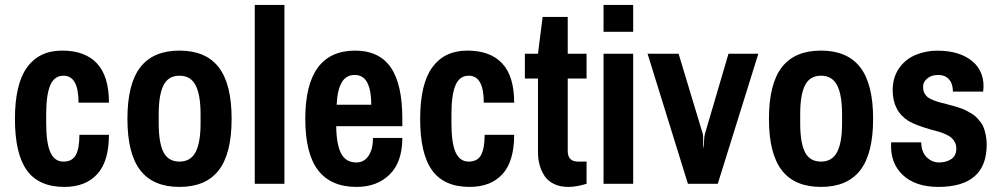

<svg xmlns="http://www.w3.org/2000/svg" viewBox="-20 -738 4017 771"><path d="M417.5 -325.8H295.4Q295.4 -434 235 -434Q198.1 -434 181.8 -395.7Q165.5 -357.5 165.5 -279.3V-242.8Q165.5 -164.2 182.2 -126.6Q199 -89.1 234.6 -89.1Q270.2 -89.1 284.5 -115.6Q298.9 -142.1 298.9 -196.8H417.5Q417.5 -90.4 370.5 -38.9Q323.6 12.6 238.5 12.6Q136.4 12.6 88.2 -53.6Q40 -119.9 40 -260.2Q40 -400.5 88.6 -467.6Q137.3 -534.8 229.4 -534.8Q321.5 -534.8 369.5 -483.3Q417.5 -431.8 417.5 -325.8Z M543.4 -467.9Q595.1 -534.8 700.7 -534.8Q806.3 -534.8 858.2 -467.9Q910.1 -401 910.1 -260.9Q910.1 -120.8 858.2 -54.1Q806.3 12.6 700.7 12.6Q595.1 12.6 543.4 -54.1Q491.7 -120.8 491.7 -260.9Q491.7 -401 543.4 -467.9ZM617.3 -279.3V-242.8Q617.3 -164.6 636.6 -126.8Q656 -89.1 700.7 -89.1Q745.4 -89.1 765.4 -127.1Q785.4 -165.1 785.4 -242.8V-279.3Q785.4 -357.5 765.4 -395.7Q745.4 -434 700.7 -434Q656 -434 636.6 -395.7Q617.3 -357.5 617.3 -279.3Z M1003 -718.1H1122.1V0H1003Z M1406.6 -534.8Q1501.7 -534.8 1548.7 -467.9Q1595.6 -401 1595.6 -260.6V-231.1H1330.1Q1331 -158.1 1349.7 -121.9Q1368.4 -85.6 1411.4 -85.6Q1441.8 -85.6 1459.8 -112.1Q1477.8 -138.6 1477.8 -184.2H1595.6Q1595.6 -87.7 1545 -37.6Q1494.4 12.6 1411.4 12.6Q1308.9 12.6 1257.4 -54.3Q1205.9 -121.2 1205.9 -260.6Q1205.9 -534.8 1406.6 -534.8ZM1331.9 -317.5H1470.9Q1470.9 -375.3 1454.8 -406.2Q1438.7 -437 1404.2 -437Q1369.7 -437 1352.1 -406.8Q1334.5 -376.6 1331.9 -317.5Z M2044.7 -325.8H1922.7Q1922.7 -434 1862.3 -434Q1825.4 -434 1809.1 -395.7Q1792.8 -357.5 1792.8 -279.3V-242.8Q1792.8 -164.2 1809.5 -126.6Q1826.2 -89.1 1861.9 -89.1Q1897.5 -89.1 1911.8 -115.6Q1926.2 -142.1 1926.2 -196.8H2044.7Q2044.7 -90.4 1997.8 -38.9Q1950.9 12.6 1865.8 12.6Q1763.7 12.6 1715.5 -53.6Q1667.2 -119.9 1667.2 -260.2Q1667.2 -400.5 1715.9 -467.6Q1764.6 -534.8 1856.6 -534.8Q1948.7 -534.8 1996.7 -483.3Q2044.7 -431.8 2044.7 -325.8Z M2335.4 -422.7H2259.8V-131.6Q2259.8 -89.1 2301.5 -89.1H2335.4V0Q2294.5 12.6 2261.9 12.6Q2229.4 12.6 2204.6 0.7Q2179.8 -11.3 2166.4 -31.9Q2152.9 -52.6 2146.6 -76.5Q2140.3 -100.3 2140.3 -128.1V-422.7H2087.7V-522.2H2140.3L2159 -669.9H2259.8V-522.2H2335.4Z M2403.6 -718.1H2522.6V-610.3H2403.6ZM2403.6 -522.2H2522.6V0H2403.6Z M2742.4 0 2580.4 -522.2H2705L2802.3 -199.8Q2804.1 -191.1 2803.6 -170.7Q2803.2 -150.3 2805.4 -141.6Q2806.7 -149.4 2807.1 -169.6Q2807.6 -189.8 2810.6 -199.8L2905.3 -522.2H3025.2L2862.3 0Z M3119.5 -467.9Q3171.2 -534.8 3276.7 -534.8Q3382.3 -534.8 3434.2 -467.9Q3486.1 -401 3486.1 -260.9Q3486.1 -120.8 3434.2 -54.1Q3382.3 12.6 3276.7 12.6Q3171.2 12.6 3119.5 -54.1Q3067.8 -120.8 3067.8 -260.9Q3067.8 -401 3119.5 -467.9ZM3193.3 -279.3V-242.8Q3193.3 -164.6 3212.6 -126.8Q3232 -89.1 3276.7 -89.1Q3321.5 -89.1 3341.4 -127.1Q3361.4 -165.1 3361.4 -242.8V-279.3Q3361.4 -357.5 3341.4 -395.7Q3321.5 -434 3276.7 -434Q3232 -434 3212.6 -395.7Q3193.3 -357.5 3193.3 -279.3Z M3942.2 -157.3Q3942.2 12.6 3747.2 12.6Q3654.6 12.2 3604 -36.5Q3553.4 -85.1 3558.6 -166.4H3679.4Q3679.8 -127.7 3701.3 -106.6Q3722.8 -85.6 3751.1 -85.6Q3779.3 -85.6 3799.7 -99Q3820.2 -112.5 3820.2 -141.6Q3820.2 -155.5 3814.5 -166.4Q3808.9 -177.2 3801 -184.4Q3793.2 -191.6 3778.7 -198.1Q3764.1 -204.6 3752.4 -208.5L3716.8 -218.1Q3655.5 -235.9 3628.6 -252Q3565.2 -291.1 3564.7 -375.3Q3564.7 -427 3590.1 -463.7Q3615.6 -500.4 3657 -517.6Q3698.5 -534.8 3745.2 -534.5Q3791.9 -534.3 3826.2 -523.2Q3860.6 -512.2 3885.1 -491.7Q3909.6 -471.3 3921.4 -440.1Q3933.1 -408.8 3927.9 -370.1H3806.7Q3806.3 -402.3 3790.6 -419.6Q3775 -437 3747.6 -437Q3720.2 -437 3703.5 -422.9Q3686.8 -408.8 3686.8 -391Q3686.8 -373.2 3692.2 -363.6Q3697.7 -354 3704.6 -348.2Q3711.6 -342.3 3726.1 -336.4Q3740.7 -330.6 3750.9 -327.8Q3761.1 -324.9 3779.1 -320.4Q3797.1 -315.8 3805.8 -313.4Q3814.5 -311 3830.4 -306Q3846.2 -301 3855.1 -296.5Q3864 -291.9 3877.5 -284.3Q3891 -276.7 3899 -268.9Q3907 -261.1 3916.4 -249.3Q3925.7 -237.6 3930.5 -224.6Q3935.3 -211.6 3938.7 -194.2Q3942.2 -176.8 3942.2 -157.3Z"/></svg>

Font: Puralecka Narrow
Style: Bold
Weight: 700
Designer: Hector Gatti, Marcela Romero, Pablo Cosgaya and Nicolas Silva
Version: Version 1.004;PS 001.004;hotconv 1.0.70;makeotf.lib2.5.58329